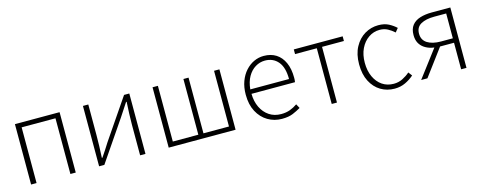

<svg xmlns="http://www.w3.org/2000/svg" viewBox="-28 -1079 4082 1628"><g transform="rotate(-15 2013.0 -265.0)"><path d="M102 0V-530H494V0H447V-489H150V0Z M699 0V-530H746V-263Q746 -220 744.5 -168Q743 -116 740 -63H745Q762 -88 783.5 -120.5Q805 -153 820 -178L1060 -530H1106V0H1059V-267Q1059 -311 1061 -363Q1063 -415 1066 -468H1061Q1045 -443 1023 -410Q1001 -377 985 -352L745 0Z M1310 0V-530H1357V-41H1581V-530H1626V-41H1850V-530H1897V0Z M2302 13Q2235 13 2179 -20Q2123 -53 2090 -115Q2057 -177 2057 -264Q2057 -329 2076 -380.5Q2095 -432 2128 -468.5Q2161 -505 2202 -524Q2243 -543 2288 -543Q2351 -543 2396 -514.5Q2441 -486 2466 -431Q2491 -376 2491 -298Q2491 -289 2490.5 -279.5Q2490 -270 2488 -259H2106Q2107 -192 2132 -140Q2157 -88 2201.5 -58Q2246 -28 2306 -28Q2350 -28 2384.5 -41Q2419 -54 2449 -75L2469 -38Q2437 -19 2399 -3Q2361 13 2302 13ZM2106 -298H2446Q2446 -400 2403 -451Q2360 -502 2288 -502Q2243 -502 2203.5 -478Q2164 -454 2138 -408.5Q2112 -363 2106 -298Z M2741 0V-489H2550V-530H2979V-489H2787V0Z M3292 13Q3224 13 3170 -19.5Q3116 -52 3084 -114Q3052 -176 3052 -264Q3052 -353 3086 -415.5Q3120 -478 3175 -510.5Q3230 -543 3294 -543Q3348 -543 3385.5 -523Q3423 -503 3449 -478L3422 -445Q3396 -469 3365 -485.5Q3334 -502 3295 -502Q3241 -502 3197 -471.5Q3153 -441 3127.5 -388Q3102 -335 3102 -264Q3102 -194 3126.5 -141Q3151 -88 3194 -58.5Q3237 -29 3295 -29Q3337 -29 3373 -47Q3409 -65 3437 -90L3462 -57Q3428 -27 3385.5 -7Q3343 13 3292 13Z M3877 0V-233H3755Q3716 -233 3681 -241.5Q3646 -250 3619 -268.5Q3592 -287 3577 -315.5Q3562 -344 3562 -384Q3562 -438 3587.5 -470Q3613 -502 3658 -516Q3703 -530 3760 -530H3924V0ZM3773 -272H3877V-490H3773Q3698 -490 3654 -465Q3610 -440 3610 -384Q3610 -328 3654 -300Q3698 -272 3773 -272ZM3526 0 3719 -255 3759 -239 3581 0Z"/></g></svg>

Font: Noto Sans JP ExtraLight
Style: Regular
Weight: 250
Designer: Ryoko NISHIZUKA  (kana, bopomofo & ideographs); Paul D. Hunt (Latin, Greek & Cyrillic); Sandoll Communications , Soo-you
Foundry: Adobe
Version: Version 2.004-H2;hotconv 1.0.118;makeotfexe 2.5.65603